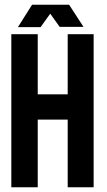

<svg xmlns="http://www.w3.org/2000/svg" viewBox="-20 -794 453 814"><path d="M56 -679 116 -774H273L334 -680H233L193 -736L152 -679ZM28 0V-649H140V-394H267V-649H377V0H267V-287H140V0Z"/></svg>

Font: New Amsterdam
Style: Regular
Weight: 400
Designer: Vladimir Nikolic
Foundry: Vladimir Nikolic
Version: Version 1.000; ttfautohint (v1.8.4.7-5d5b)